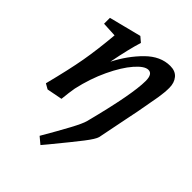

<svg xmlns="http://www.w3.org/2000/svg" viewBox="-212 -622 969 969"><g transform="rotate(45 272.5 -137.0)"><path d="M330 -17Q396 -273 396 -368Q396 -418 366 -418Q339 -418 300.5 -374Q262 -330 226 -254Q190 -178 170 -88Q164 -54 159 -4L76 12L48 -4Q82 -137 97 -222Q112 -307 122 -420L43 -424V-466L216 -510L243 -487Q222 -420 201 -311Q243 -393 302 -451.5Q361 -510 430 -510Q467 -510 486 -487Q505 -464 505 -428Q505 -395 498.5 -355.5Q492 -316 476 -231Q466 -185 462 -162L430 -2Q425 17 389.5 63Q354 109 275 205L249 236L213 206Q262 122 293 64.5Q324 7 330 -17Z"/></g></svg>

Font: Andada Pro SemiBold
Style: Italic
Weight: 600
Italic angle: -6.99998°
Designer: Carolina Giovagnoli
Foundry: Huerta Tipografica
Version: Version 3.005